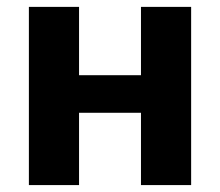

<svg xmlns="http://www.w3.org/2000/svg" viewBox="-20 -535 636 555"><path d="M63.5 -515.1H208.5V-317.6H387.5V-515.1H532.5V0H387.5V-209H208.5V0H63.5Z"/></svg>

Font: RobotoFlex
Style: Regular
Weight: 400
Designer: Berlow after Robertson
Foundry: Google
Version: Version 2.136